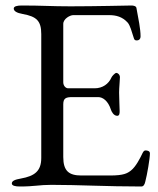

<svg xmlns="http://www.w3.org/2000/svg" viewBox="-20 -673 575 698"><path d="M210 -102V-294C210 -317 221 -320 244 -320H337C354 -320 373 -306 383 -275C385 -268 393 -252 406 -252C414 -252 415 -260 415 -269C415 -277 413 -317 413 -337C413 -353 416 -383 416 -392C416 -402 408 -408 403 -408C398 -408 387 -396 385 -391C375 -368 353 -352 324 -352H228C218 -352 210 -362 210 -374V-586C210 -605 235 -618 246 -618H377C402 -618 425 -612 444 -591C453 -581 459 -558 466 -536C468 -529 470 -526 477 -526C483 -526 491 -529 491 -541C491 -568 483 -606 476 -644C475 -651 465 -653 458 -653C448 -653 327 -650 236 -650C166 -650 134 -653 59 -653C42 -653 30 -650 30 -642C30 -633 40 -626 63 -622C113 -613 130 -597 130 -549V-99C130 -51 106 -33 56 -24C33 -20 23 -15 23 -6C23 2 35 5 52 5C106 5 122 -1 167 -1C267 -1 366 5 494 5C502 5 506 -3 508 -12C515 -38 525 -97 525 -115C525 -123 519 -125 512 -126C505 -127 502 -124 498 -116C490 -99 474 -67 456 -53C443 -43 430 -35 380 -35H276C231 -35 210 -51 210 -102Z"/></svg>

Font: EB Garamond 12
Style: Regular
Weight: 400
Version: Version 0.016+